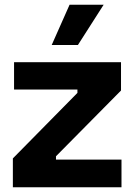

<svg xmlns="http://www.w3.org/2000/svg" viewBox="-20 -786 564 806"><path d="M34 0V-121L305 -396V-410H39V-525H488V-406L215 -130V-116H490V0ZM307 -597H197L272 -766H415Z"/></svg>

Font: Bricolage Grotesque
Style: Bold
Weight: 700
Designer: Mathieu Triay
Foundry: Atelier Triay
Version: Version 1.001;gftools[0.9.33.dev8+g029e19f]